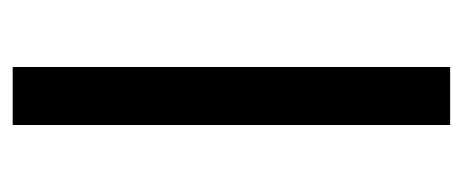

<svg xmlns="http://www.w3.org/2000/svg" viewBox="-240 -512 751 312"><g transform="rotate(-90 136.0 -355.5)"><path d="M183.6 -710.9V0H89.4V-710.9Z"/></g></svg>

Font: Vazirmatn UI FD
Style: Regular
Weight: 400
Designer: Saber Rastikerdar
Foundry: Saber Rastikerdar
Version: Version 33.003